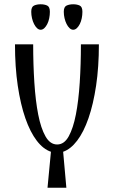

<svg xmlns="http://www.w3.org/2000/svg" viewBox="-20 -877 532 897"><path d="M50 0ZM218 -168Q182 -180 151.5 -220Q121 -260 98.5 -324.5Q76 -389 63 -476.5Q50 -564 50 -670H135Q135 -576 140.5 -491Q146 -406 158.5 -342Q171 -278 192.5 -240Q214 -202 247 -202Q280 -202 301 -240Q322 -278 334.5 -342Q347 -406 352.5 -491Q358 -576 358 -670H442Q442 -564 429 -477Q416 -390 393.5 -325Q371 -260 340.5 -220Q310 -180 275 -168L290 0H202ZM170 -738Q161 -738 153 -745.5Q145 -753 139 -765Q133 -777 129.5 -792Q126 -807 126 -822Q126 -845 139 -851Q152 -857 170 -857Q188 -857 200.5 -851Q213 -845 213 -822Q213 -807 210 -792Q207 -777 201 -765Q195 -753 187 -745.5Q179 -738 170 -738ZM322 -738Q313 -738 305 -745.5Q297 -753 291 -765Q285 -777 281.5 -792Q278 -807 278 -822Q278 -845 291 -851Q304 -857 322 -857Q340 -857 352.5 -851Q365 -845 365 -822Q365 -807 362 -792Q359 -777 353 -765Q347 -753 339 -745.5Q331 -738 322 -738Z"/></svg>

Font: Combo
Style: Regular
Weight: 400
Designer: Eduardo Rodriguez Tunni
Foundry: Eduardo Rodriguez Tunni
Version: Version 1.001